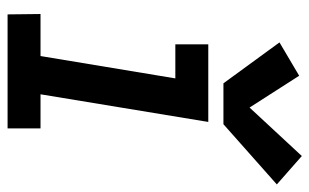

<svg xmlns="http://www.w3.org/2000/svg" viewBox="-175 -642 817 507"><g transform="rotate(90 233.5 -388.5)"><path d="M18 0H319V-87H229L302 -530H97V-443H187L128 -87H17ZM200 -570H308L467 -711L392 -777L264 -639L180 -770L92 -718Z"/></g></svg>

Font: Iosevka Sparkle Medium Oblique
Style: Regular
Weight: 500
Italic angle: -9°
Designer: Belleve Invis
Foundry: Belleve Invis
Version: Version 4.5.0; ttfautohint (v1.8.3)